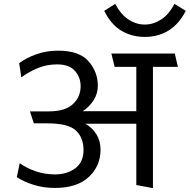

<svg xmlns="http://www.w3.org/2000/svg" viewBox="-20 -957 981 993"><path d="M882 -937 941 -901Q904 -830 850 -798Q796 -766 729 -766Q662 -766 608 -798Q554 -830 519 -901L576 -937Q604 -883 644 -856.5Q684 -830 729 -830Q772 -830 812.5 -855.5Q853 -881 882 -937ZM500 -183Q500 -98 439 -41.5Q378 15 264 15Q204 15 152.5 -1.5Q101 -18 67 -41L82 -113Q120 -86 166.5 -70.5Q213 -55 264 -55Q326 -55 369 -86.5Q412 -118 412 -181Q412 -245 372.5 -282Q333 -319 226 -319H155Q150 -334 145 -349.5Q140 -365 135 -381H233Q317 -381 357 -418.5Q397 -456 397 -511Q397 -557 367.5 -590.5Q338 -624 275 -624Q224 -624 178.5 -606Q133 -588 90 -557Q88 -575 85 -593.5Q82 -612 79 -630Q116 -658 168.5 -676.5Q221 -695 280 -695Q390 -695 438 -640Q486 -585 486 -513Q486 -473 464 -438.5Q442 -404 408 -382H685V-611H573L556 -680H884L900 -611H771V16L685 0V-317H422Q459 -295 479.5 -261Q500 -227 500 -183Z"/></svg>

Font: Palanquin
Style: Regular
Weight: 400
Designer: Pria Ravichandran
Version: Version 1.0.4